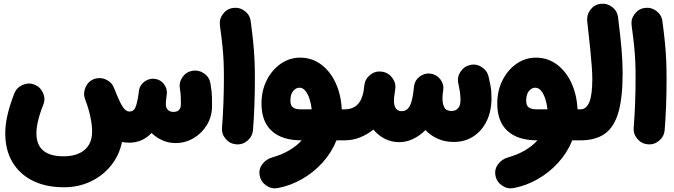

<svg xmlns="http://www.w3.org/2000/svg" viewBox="-20 -695 3633 1035"><path d="M8.3 23.4Q8.3 -21.5 20 -73.5Q31.7 -125.5 57.1 -191.4Q69.8 -223.1 102.3 -237.3Q134.8 -251.5 166 -238.8Q197.8 -226.1 211.9 -194.1Q226.1 -162.1 213.4 -130.4Q194.3 -83 185.3 -44.4Q176.3 -5.9 176.3 23.4Q176.3 147.5 322.3 147.5Q395 147.5 435.8 113Q476.6 78.6 476.6 13.7Q476.6 -21 466.6 -67.9Q456.5 -114.7 439.9 -156.2Q439.5 -157.7 439 -159.2Q426.8 -190.9 440.7 -223.6Q454.6 -256.3 486.3 -268.6Q500 -273.9 514.6 -273.9Q514.6 -273.9 515.1 -273.9Q516.1 -273.9 517.1 -273.9Q534.2 -273.9 550.3 -266.6Q582.5 -252.4 594.7 -220.7Q614.3 -170.9 627.9 -143.3Q641.6 -115.7 653.3 -104.7Q665 -93.8 679.2 -93.8Q699.7 -93.8 709.5 -115Q719.2 -136.2 726.6 -186.5Q727.1 -194.3 729 -205.6Q730 -214.4 733.4 -222.7Q733.4 -222.7 733.4 -222.7Q733.9 -223.6 734.4 -224.6Q734.4 -224.6 734.4 -225.1Q734.9 -226.1 735.4 -227.1Q735.4 -227.1 735.8 -227.5Q735.8 -228.5 736.3 -229Q736.8 -229.5 736.8 -230Q737.3 -231 737.8 -231.4Q737.8 -231.4 737.8 -231.9Q738.8 -232.9 739.3 -234.4Q739.3 -234.4 739.3 -234.4Q751 -252.4 771.5 -262.7Q792 -272.9 814.9 -270Q845.7 -266.1 864.5 -240.7Q883.3 -215.3 878.9 -184.6Q878.4 -182.1 878.4 -180.7Q877.4 -175.8 877 -170.4Q874 -150.4 874 -130.9Q874 -115.7 884.3 -103.8Q894.5 -91.8 915 -91.8Q955.1 -91.8 955.1 -134.3Q955.1 -157.7 954.3 -176.8Q953.6 -195.8 949.7 -216.8Q943.8 -250.5 963.6 -279.1Q983.4 -307.6 1017.1 -313.5Q1050.8 -319.3 1079.6 -299.6Q1108.4 -279.8 1114.3 -246.1Q1118.7 -221.2 1120.4 -204.1Q1122.1 -187 1122.6 -168.9Q1123 -150.9 1123 -123.5Q1123 -67.9 1095.9 -22.5Q1068.8 22.9 1023.9 49.6Q979 76.2 926.3 76.2Q888.2 76.2 855.2 61.3Q822.3 46.4 796.9 22Q773.4 46.9 743.4 60.5Q713.4 74.2 676.3 74.2Q656.2 74.2 637.7 70.3Q622.6 142.6 578.4 197.5Q534.2 252.4 468.8 283.4Q403.3 314.5 324.2 314.5Q227.5 314.5 156.7 279.3Q85.9 244.1 47.1 179Q8.3 113.8 8.3 23.4Z M1165.5 -558.1Q1161.1 -592.3 1182.1 -620.1Q1203.1 -647.9 1237.3 -652.3Q1271.5 -656.7 1299.3 -635.7Q1327.1 -614.7 1331.5 -580.6Q1340.3 -514.6 1345.2 -464.8Q1350.1 -415 1352.1 -369.1Q1354 -323.2 1354 -268.6Q1354 -196.3 1351.3 -125Q1348.6 -53.7 1343.8 6.3Q1340.8 40.5 1314.2 63.2Q1287.6 85.9 1252.9 83Q1218.8 80.1 1196.3 53.5Q1173.8 26.9 1176.8 -7.3Q1181.6 -67.9 1184.3 -137.9Q1187 -208 1187 -277.3Q1187 -325.2 1185.3 -364.3Q1183.6 -403.3 1179 -448.2Q1174.3 -493.2 1165.5 -558.1Z M1605 61.5Q1500.5 61.5 1445.1 11Q1389.6 -39.6 1389.6 -136.7Q1389.6 -207 1418.2 -263.2Q1446.8 -319.3 1494.1 -351.8Q1541.5 -384.3 1598.1 -384.3Q1661.1 -384.3 1710.4 -347.9Q1759.8 -311.5 1789.1 -248.3Q1818.4 -185.1 1822.3 -105.5H1837.9Q1872.6 -105.5 1896.7 -81.1Q1920.9 -56.6 1920.9 -22Q1920.9 12.2 1896.7 36.9Q1872.6 61.5 1837.9 61.5H1793.9Q1766.6 128.9 1717.8 182.4Q1668.9 235.8 1606.9 271Q1544.9 306.2 1477.5 318.8Q1444.3 325.2 1415.3 305.2Q1386.2 285.2 1379.9 251.5Q1373.5 217.8 1393.8 190.4Q1414.1 163.1 1446.8 153.8Q1500 138.7 1539.8 115Q1579.6 91.3 1606.4 61.5ZM1603.5 -105.5H1660.2Q1657.2 -134.8 1648.7 -161.4Q1640.1 -188 1626.5 -205.1Q1612.8 -222.2 1594.2 -222.2Q1574.7 -222.2 1560.1 -204.1Q1545.4 -186 1545.4 -152.3Q1545.4 -125.5 1559.8 -115.5Q1574.2 -105.5 1603.5 -105.5Z M1754.4 -22Q1754.4 -56.6 1779.1 -81.1Q1803.7 -105.5 1837.9 -105.5Q1921.4 -105.5 1939.5 -200.7Q1941.4 -215.3 1944.3 -237.8Q1949.7 -272 1977.5 -293Q2005.4 -314 2039.6 -308.6Q2073.7 -303.7 2094.7 -275.4Q2115.7 -247.1 2110.4 -213.4Q2106 -184.6 2104.7 -172.4Q2103.5 -160.2 2103.5 -154.3Q2103.5 -95.7 2146 -95.7Q2169.9 -95.7 2184.8 -116.7Q2199.7 -137.7 2208 -196.3Q2209 -211.4 2211.9 -231Q2216.3 -262.2 2241.7 -281.7Q2242.2 -282.2 2242.7 -282.2Q2242.7 -282.2 2243.2 -282.7Q2266.1 -299.8 2293.9 -298.8Q2293.9 -298.8 2293.9 -298.8Q2294.4 -298.8 2295.4 -298.3Q2298.8 -298.3 2302.2 -297.9Q2334 -293 2354 -266.8Q2374 -240.7 2369.1 -208.5Q2368.2 -197.3 2366.2 -185.5Q2365.2 -174.8 2365.2 -165Q2365.2 -135.3 2375.2 -116Q2385.3 -96.7 2414.6 -96.7Q2436 -96.7 2449.2 -111.6Q2462.4 -126.5 2462.4 -155.3Q2462.4 -177.2 2459.2 -199Q2456.1 -220.7 2450.7 -244.6Q2442.9 -277.8 2461.7 -307.4Q2480.5 -336.9 2513.7 -344.7Q2546.9 -352.5 2576.4 -333.7Q2606 -314.9 2613.8 -281.7Q2620.6 -252.4 2624 -233.9Q2627.4 -215.3 2628.4 -200.4Q2629.4 -185.5 2629.4 -166Q2629.4 -95.2 2603.3 -42Q2577.1 11.2 2531.2 40.8Q2485.4 70.3 2425.8 70.3Q2379.9 70.3 2341.1 53.5Q2302.2 36.6 2273.4 5.9Q2242.7 37.1 2206.5 54.2Q2170.4 71.3 2132.3 71.3Q2089.8 71.3 2054.2 53Q2018.6 34.7 1992.7 3.4Q1959.5 30.3 1920.2 45.9Q1880.9 61.5 1837.9 61.5Q1803.7 61.5 1779.1 36.9Q1754.4 12.2 1754.4 -22Z M2876 61.5Q2771.5 61.5 2716.1 11Q2660.6 -39.6 2660.6 -136.7Q2660.6 -207 2689.2 -263.2Q2717.8 -319.3 2765.1 -351.8Q2812.5 -384.3 2869.1 -384.3Q2932.1 -384.3 2981.4 -347.9Q3030.8 -311.5 3060.1 -248.3Q3089.4 -185.1 3093.3 -105.5H3108.9Q3143.6 -105.5 3167.7 -81.1Q3191.9 -56.6 3191.9 -22Q3191.9 12.2 3167.7 36.9Q3143.6 61.5 3108.9 61.5H3064.9Q3037.6 128.9 2988.8 182.4Q2939.9 235.8 2877.9 271Q2815.9 306.2 2748.5 318.8Q2715.3 325.2 2686.3 305.2Q2657.2 285.2 2650.9 251.5Q2644.5 217.8 2664.8 190.4Q2685.1 163.1 2717.8 153.8Q2771 138.7 2810.8 115Q2850.6 91.3 2877.4 61.5ZM2874.5 -105.5H2931.2Q2928.2 -134.8 2919.7 -161.4Q2911.1 -188 2897.5 -205.1Q2883.8 -222.2 2865.2 -222.2Q2845.7 -222.2 2831.1 -204.1Q2816.4 -186 2816.4 -152.3Q2816.4 -125.5 2830.8 -115.5Q2845.2 -105.5 2874.5 -105.5Z M3025.4 -22Q3025.4 -56.6 3050 -81.1Q3074.7 -105.5 3108.9 -105.5Q3140.6 -105.5 3156.7 -144.3Q3172.9 -183.1 3172.9 -268.6Q3172.9 -295.9 3170.2 -334.5Q3167.5 -373 3161.6 -432.4Q3155.8 -491.7 3145.5 -580.1Q3141.6 -614.3 3162.4 -642.1Q3183.1 -669.9 3217.3 -674.3Q3251.5 -678.7 3279.3 -657.7Q3307.1 -636.7 3311.5 -602.5Q3324.7 -500.5 3330.6 -429Q3336.4 -357.4 3336.4 -299.3Q3336.4 -168.5 3313.5 -89.1Q3290.5 -9.8 3240.5 25.9Q3190.4 61.5 3108.9 61.5Q3074.7 61.5 3050 36.9Q3025.4 12.2 3025.4 -22Z M3384.8 -558.1Q3380.4 -592.3 3401.4 -620.1Q3422.4 -647.9 3456.5 -652.3Q3490.7 -656.7 3518.6 -635.7Q3546.4 -614.7 3550.8 -580.6Q3559.6 -514.6 3564.5 -464.8Q3569.3 -415 3571.3 -369.1Q3573.2 -323.2 3573.2 -268.6Q3573.2 -196.3 3570.6 -125Q3567.9 -53.7 3563 6.3Q3560.1 40.5 3533.4 63.2Q3506.8 85.9 3472.2 83Q3438 80.1 3415.5 53.5Q3393.1 26.9 3396 -7.3Q3400.9 -67.9 3403.6 -137.9Q3406.2 -208 3406.2 -277.3Q3406.2 -325.2 3404.5 -364.3Q3402.8 -403.3 3398.2 -448.2Q3393.6 -493.2 3384.8 -558.1Z"/></svg>

Font: Mikhak Black
Style: Regular
Weight: 900
Designer: Amin Abedi
Version: Version 3.3